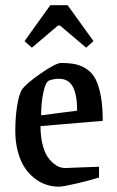

<svg xmlns="http://www.w3.org/2000/svg" viewBox="-20 -700 445 729"><path d="M101.1 -519 73.2 -543.9 170.9 -680.2H236.8L335 -543.9L307.1 -519L208 -603H200.2ZM204.1 8.8Q178.7 8.8 155.3 1Q131.8 -6.8 110.4 -23.7Q88.9 -40.5 73 -64.9Q57.1 -89.4 47.6 -125Q38.1 -160.6 38.1 -203.1Q38.1 -253.4 44.7 -295.9Q51.3 -338.4 62 -357.9Q77.6 -381.8 135 -421.4Q192.4 -460.9 211.9 -460.9Q243.7 -460.9 266.4 -456.1Q289.1 -451.2 309.8 -437.3Q330.6 -423.3 343 -399.2Q355.5 -375 362.8 -335.4Q370.1 -295.9 370.1 -241.2L133.8 -221.2Q133.8 -183.6 140.9 -154.3Q147.9 -125 158.4 -108.2Q168.9 -91.3 182.4 -80.3Q195.8 -69.3 206.5 -65.7Q217.3 -62 227.1 -62Q231.9 -62 283.4 -64.2Q335 -66.4 356 -66.9V-25.9Q319.8 -14.6 269 -2.9Q218.3 8.8 204.1 8.8ZM136.2 -262.2 272.9 -279.8Q272.9 -339.4 256.8 -370.1Q240.7 -400.9 204.1 -400.9Q182.6 -400.9 166 -394Q152.8 -388.2 144.5 -348.6Q136.2 -309.1 136.2 -262.2Z"/></svg>

Font: Grenze
Style: Regular
Weight: 400
Designer: Renata Polastri
Foundry: Omnibus-Type
Version: Version 1.002;PS 001.002;hotconv 1.0.88;makeotf.lib2.5.64775